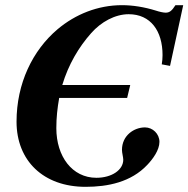

<svg xmlns="http://www.w3.org/2000/svg" viewBox="-20 -705 729 743"><path d="M689 -685H659C645 -663 636 -656 621 -656C613 -656 598 -659 583 -664C538 -678 493 -685 452 -685C359 -685 272 -650 203 -592C106 -510 44 -382 44 -234C44 -83 148 18 311 18C397 18 487 0 550 -67C571 -89 597 -124 597 -156C597 -187 571 -212 541 -212C499 -212 452 -181 452 -125C452 -113 457 -97 457 -87C457 -47 412 -17 353 -17C259 -17 198 -100 198 -209C198 -250 202 -286 209 -326H472L484 -376H221C245 -456 285 -523 333 -577C371 -620 425 -650 478 -650C563 -650 609 -585 609 -492C609 -479 608 -469 606 -456L638 -450Z"/></svg>

Font: XITS
Style: Bold Italic
Weight: 700
Italic angle: -16.33°
Designer: MicroPress Inc., with final additions and corrections provided by Coen Hoffman, Elsevier (retired)
Version: Version 1.302